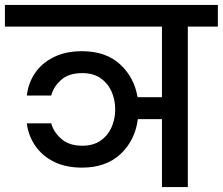

<svg xmlns="http://www.w3.org/2000/svg" viewBox="-44 -760 905 780"><path d="M289 -79Q223 -79 175 -103Q127 -127 99 -168Q71 -209 65 -259H164Q174 -223 205.5 -195.5Q237 -168 290 -168Q335 -168 364.5 -188.5Q394 -209 409 -242.5Q424 -276 424 -316Q424 -355 409 -388.5Q394 -422 364.5 -442.5Q335 -463 290 -463Q235 -463 204 -435Q173 -407 164 -372H65Q71 -423 98.5 -463.5Q126 -504 174.5 -528Q223 -552 289 -552Q385 -552 443 -499.5Q501 -447 515 -365H614V-652H-24V-740H841V-652H719V0H614V-276H516Q505 -190 446 -134.5Q387 -79 289 -79Z"/></svg>

Font: Poppins Medium
Style: Regular
Weight: 500
Designer: Ninad Kale (Devanagari), Jonny Pinhorn (Latin)
Version: Version 5.002